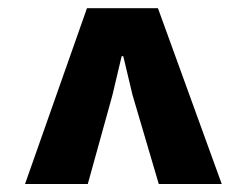

<svg xmlns="http://www.w3.org/2000/svg" viewBox="-20 -747 602 468"><path d="M41 -298.5 192 -727H365L520.5 -298.5H367L303 -515.5L280.5 -610H276.5L254 -515L194 -298.5Z"/></svg>

Font: Spline Sans
Style: Bold
Weight: 700
Designer: Eben Sorkin, Mirko Velimirovic
Foundry: Sorkin Type
Version: Version 1.000; ttfautohint (v1.8.3)